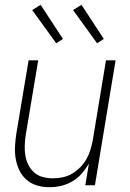

<svg xmlns="http://www.w3.org/2000/svg" viewBox="-20 -771 540 799"><path d="M186 8Q159 8 134.5 1Q110 -6 91 -22.5Q72 -39 61 -61.5Q50 -84 45.5 -109.5Q41 -135 42.5 -162Q44 -189 48 -215L99 -520H139L87 -209Q84 -188 83 -166.5Q82 -145 85.5 -124Q89 -103 98 -85Q107 -67 122 -53.5Q137 -40 157.5 -34.5Q178 -29 200 -29Q220 -29 240 -33Q260 -37 278.5 -47.5Q297 -58 313 -74Q329 -90 339.5 -108.5Q350 -127 356 -147Q362 -167 366 -187L421 -520H461L375 0H335L350 -90Q337 -68 320 -48.5Q303 -29 280.5 -16Q258 -3 234 2.5Q210 8 186 8ZM384 -591 284 -729 319 -751 412 -609ZM214 -591 114 -729 149 -751 242 -609Z"/></svg>

Font: Iosevka Term Curly XLt Obl
Style: Regular
Weight: 200
Italic angle: -9°
Designer: Belleve Invis
Foundry: Belleve Invis
Version: Version 32.3.0